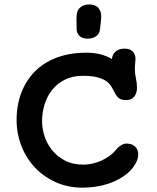

<svg xmlns="http://www.w3.org/2000/svg" viewBox="-20 -842 716 876"><path d="M55.7 0ZM55.7 -294.9Q55.7 -334.5 63.7 -372.6Q71.8 -410.6 88.6 -444.8Q105.5 -479 131.1 -507.6Q156.7 -536.1 192.1 -557.1Q227.5 -578.1 272.7 -589.8Q317.9 -601.6 374 -601.6Q409.2 -601.6 439.5 -593.8Q469.7 -585.9 490.2 -572.8Q492.7 -587.4 498.8 -596.7Q504.9 -606 512.9 -611.1Q521 -616.2 530.3 -618.2Q539.6 -620.1 548.3 -620.1Q571.8 -620.1 585 -607.4Q598.1 -594.7 598.1 -574.2Q598.1 -563.5 596.7 -552.5Q595.2 -541.5 595.2 -528.8Q595.2 -506.3 600.1 -484.9Q605 -463.4 605 -441.4Q605 -418 592.8 -401.6Q580.6 -385.3 555.2 -385.3Q542 -385.3 533.4 -388.4Q524.9 -391.6 518.8 -397.2Q512.7 -402.8 508.3 -410.4Q503.9 -418 499.5 -426.8Q493.7 -438.5 485.6 -450.9Q477.5 -463.4 462.4 -473.4Q447.3 -483.4 422.4 -489.7Q397.5 -496.1 357.9 -496.1Q311.5 -496.1 276.6 -478.8Q241.7 -461.4 218.5 -432.6Q195.3 -403.8 183.6 -366.2Q171.9 -328.6 171.9 -288.1Q171.9 -256.8 182.6 -222.2Q193.4 -187.5 216.6 -158.2Q239.7 -128.9 275.6 -109.9Q311.5 -90.8 361.3 -90.8Q379.9 -90.8 400.4 -95.2Q420.9 -99.6 440.9 -108.4Q460.9 -117.2 479 -130.1Q497.1 -143.1 510.3 -160.2Q518.6 -170.4 532.5 -179.2Q546.4 -188 561 -187Q575.7 -186 585.4 -180.9Q595.2 -175.8 601.1 -168.2Q606.9 -160.6 608.9 -151.6Q610.8 -142.6 610.4 -134.3Q608.9 -113.3 598.6 -95.9Q588.4 -78.6 576.2 -64.9Q553.7 -42.5 526.9 -27.3Q500 -12.2 471.2 -2.9Q442.4 6.3 413.1 10.3Q383.8 14.2 356.4 14.2Q290.5 14.2 235.1 -10.5Q179.7 -35.2 139.9 -77.1Q100.1 -119.1 77.9 -175.5Q55.7 -231.9 55.7 -294.9ZM379.9 -665.5Q368.7 -665.5 357.4 -669.2Q346.2 -672.9 338.9 -682.6Q331.5 -691.9 330.3 -701.2Q329.1 -710.4 329.6 -721.2Q329.1 -739.7 329.1 -748.8Q329.1 -757.8 329.1 -761.7Q329.1 -777.3 333 -789.1Q336.9 -800.8 348.1 -809.6Q356.4 -815.9 366.2 -818.8Q376 -821.8 385.7 -821.8Q415 -821.8 428.5 -806.4Q441.9 -791 441.9 -766.1Q441.9 -756.8 440.7 -748Q439.5 -739.3 438.5 -728.5Q437.5 -717.3 436.5 -709.7Q435.5 -702.1 433.6 -696.5Q431.6 -690.9 428.2 -686.5Q424.8 -682.1 418.9 -677.2Q412.6 -671.9 402.1 -668.7Q391.6 -665.5 379.9 -665.5Z"/></svg>

Font: Autour One
Style: Regular
Weight: 400
Version: Version 1.007; ttfautohint (v0.92) -l 24 -r 24 -G 200 -x 7 -